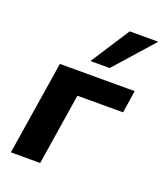

<svg xmlns="http://www.w3.org/2000/svg" viewBox="-140 -855 807 948"><g transform="rotate(20 263.5 -381.0)"><path d="M30 0 108 -493H501L483 -375H243L184 0ZM245 -558 377 -762H527L346 -558Z"/></g></svg>

Font: Nunito Sans 11pt ExtraBold
Style: Italic
Weight: 800
Italic angle: -9°
Version: Version 3.101;gftools[0.9.27]